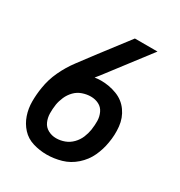

<svg xmlns="http://www.w3.org/2000/svg" viewBox="-174 -857 925 986"><g transform="rotate(30 288.0 -363.5)"><path d="M245 8Q288 8 331.5 -4.5Q375 -17 410.5 -48.5Q446 -80 465 -121Q484 -162 491 -205Q500 -254 495 -302.5Q490 -351 463 -389Q436 -427 391.5 -444Q347 -461 298 -461Q279 -461 261 -458Q270 -469 278.5 -479.5Q287 -490 295 -501L474 -735H340L206 -560Q173 -516 139.5 -471.5Q106 -427 83 -377.5Q60 -328 52 -276Q45 -234 45 -192Q45 -150 58 -112Q71 -74 97.5 -45Q124 -16 163.5 -4Q203 8 245 8ZM245 -89Q219 -89 197 -101Q175 -113 165 -135.5Q155 -158 154.5 -184Q154 -210 158 -236V-237Q162 -261 172.5 -285Q183 -309 201.5 -328Q220 -347 245 -355.5Q270 -364 294 -364Q320 -364 341.5 -353Q363 -342 373.5 -319.5Q384 -297 384.5 -272Q385 -247 381 -221V-219Q377 -194 367 -170Q357 -146 338 -126.5Q319 -107 294.5 -98Q270 -89 245 -89Z"/></g></svg>

Font: Iosevka Sparkle SmBdObl
Style: Regular
Weight: 600
Italic angle: -9°
Designer: Belleve Invis
Foundry: Belleve Invis
Version: Version 4.5.0; ttfautohint (v1.8.3)